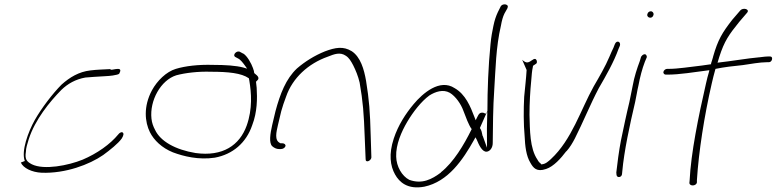

<svg xmlns="http://www.w3.org/2000/svg" viewBox="-20 -760 3507 867"><path d="M74 -26C85 -1 124 18 168 20C276 24 384 -17 446 -60C476 -82 514 -112 530 -135C538 -148 540 -158 534 -161V-162C529 -166 518 -159 515 -154L514 -153C478 -109 419 -67 353 -39C289 -13 179 9 124 -18C102 -30 91 -39 97 -75C97 -90 103 -110 110 -132C138 -219 204 -300 257 -354C286 -382 321 -402 366 -410H367C381 -411 394 -412 406 -413C431 -415 471 -416 489 -419C504 -422 515 -423 519 -428V-429C529 -447 521 -451 503 -448H502C486 -445 480 -443 478 -448C446 -446 420 -446 388 -442C336 -436 295 -411 258 -378C218 -338 167 -271 137 -218C107 -164 75 -77 92 -33ZM548 -142H549Z M666 -352C627 -279 634 -209 657 -163C675 -127 711 -92 761 -72C809 -54 877 -37 950 -48C1031 -63 1092 -115 1119 -195C1142 -254 1142 -317 1139 -364L1136 -391L1139 -394C1160 -411 1134 -423 1128 -430C1127 -438 1126 -444 1123 -450V-451C1114 -476 1096 -507 1079 -518H1078L1065 -525C1051 -535 1028 -513 1042 -503L1055 -496C1066 -491 1078 -475 1086 -464L1096 -450L1079 -455C1045 -464 997 -467 942 -467C876 -469 817 -462 774 -449C731 -436 690 -396 666 -352ZM664 -224C655 -306 706 -398 776 -420C817 -431 875 -438 933 -436C1011 -436 1070 -430 1103 -407L1104 -406L1106 -395C1115 -341 1121 -269 1094 -193C1062 -104 986 -52 863 -69C772 -84 704 -122 680 -174C672 -189 666 -205 664 -224ZM1054 -496H1055ZM1144 -410Z M1209 -195C1200 -155 1194 -115 1209 -100C1219 -91 1230 -87 1239 -87H1249C1258 -87 1267 -93 1269 -100C1271 -107 1264 -113 1255 -113H1246L1245 -114C1218 -126 1228 -164 1235 -195L1250 -258C1256 -279 1263 -301 1272 -324C1301 -408 1372 -473 1460 -504C1490 -516 1516 -526 1542 -508C1556 -499 1565 -484 1575 -465C1586 -443 1597 -417 1604 -387C1619 -301 1623 -249 1627 -139L1631 -42C1630 -22 1656 -34 1657 -49L1654 -146C1651 -258 1647 -308 1633 -395C1624 -447 1608 -503 1568 -529C1530 -552 1495 -546 1447 -528C1400 -509 1357 -482 1321 -451C1271 -404 1245 -336 1224 -258ZM1460 -504Z M1758 -134C1735 -64 1742 -11 1764 28C1783 62 1820 97 1896 83C2004 60 2070 -38 2121 -129L2127 -140L2133 -129C2142 -107 2157 -73 2178 -75C2193 -77 2205 -93 2205 -114C2206 -190 2206 -272 2212 -358C2218 -447 2219 -546 2242 -644C2246 -667 2251 -685 2258 -699L2271 -722C2276 -732 2272 -738 2263 -740C2254 -742 2243 -738 2239 -727L2228 -705C2220 -688 2213 -668 2208 -643C2203 -620 2198 -593 2195 -561C2185 -461 2181 -353 2181 -260L2180 -235C2179 -197 2178 -160 2179 -126V-93L2169 -121C2166 -129 2163 -137 2160 -146L2159 -147C2156 -160 2155 -172 2147 -182L2177 -250C2175 -249 2171 -247 2171 -246C2169 -249 2166 -250 2162 -251C2146 -253 2142 -245 2135 -231L2128 -217L2123 -230C2104 -280 2082 -334 2033 -362C1966 -406 1889 -339 1848 -290C1812 -247 1778 -195 1758 -134ZM1769 -53C1767 -107 1793 -166 1819 -210C1845 -254 1882 -302 1919 -329C1946 -346 1981 -358 2011 -341C2038 -325 2062 -289 2072 -261L2090 -215C2096 -202 2102 -187 2110 -177L2109 -175C2075 -106 2028 -27 1971 18V19C1930 50 1885 73 1828 52C1795 35 1770 -8 1769 -53ZM1919 -328V-329ZM2177 -250C2179 -251 2180 -252 2180 -252V-253C2180 -255 2181 -258 2181 -260Z M2358 -444C2356 -408 2351 -365 2347 -323C2344 -267 2344 -199 2349 -146C2351 -100 2356 -56 2375 -25C2388 -2 2403 18 2446 3C2480 -8 2513 -45 2537 -77H2538C2554 -95 2565 -114 2576 -135C2612 -206 2646 -290 2684 -362C2716 -417 2752 -480 2773 -539L2779 -553C2784 -568 2771 -578 2761 -568C2759 -566 2757 -562 2755 -557L2750 -544C2746 -535 2739 -522 2732 -504C2714 -461 2686 -413 2661 -370C2602 -264 2562 -129 2468 -42C2458 -33 2443 -18 2425 -18H2423V-20C2419 -23 2411 -30 2407 -39C2372 -90 2373 -172 2371 -242C2371 -295 2374 -348 2379 -398C2381 -422 2382 -439 2386 -457L2387 -463C2393 -468 2403 -472 2404 -476C2406 -485 2402 -494 2395 -494C2391 -494 2389 -493 2386 -490H2385C2369 -479 2359 -470 2338 -490Z M2903 -695C2901 -687 2908 -680 2916 -680C2924 -680 2929 -685 2931 -693C2933 -701 2927 -709 2919 -709C2911 -709 2905 -704 2903 -695ZM2837 -373C2832 -350 2828 -326 2822 -299C2816 -272 2809 -246 2803 -216L2784 -126C2776 -86 2766 -12 2763 19L2764 30C2766 45 2789 42 2789 24L2790 14C2798 -77 2824 -197 2848 -299C2854 -325 2857 -350 2863 -374C2870 -412 2880 -450 2892 -481L2900 -500C2902 -503 2900 -507 2899 -510C2893 -521 2880 -512 2875 -504L2869 -484C2857 -452 2844 -413 2837 -373ZM2863 -371Z M2976 -436C2974 -429 2980 -423 2986 -423H2994C3049 -423 3112 -434 3183 -443L3182 -437C3177 -420 3172 -402 3168 -383C3134 -235 3100 -69 3094 56L3093 66C3094 83 3126 80 3127 63V53C3135 -74 3160 -236 3194 -383C3199 -404 3204 -426 3210 -446L3211 -449C3250 -457 3293 -462 3334 -466C3367 -471 3413 -479 3442 -479H3451C3459 -479 3464 -484 3466 -491C3468 -500 3465 -505 3457 -505H3448C3442 -505 3429 -504 3407 -501H3406C3358 -497 3284 -484 3220 -477L3222 -483C3224 -490 3226 -497 3228 -503C3251 -575 3272 -604 3318 -661L3354 -703C3367 -719 3335 -727 3323 -713L3286 -670C3241 -612 3222 -581 3200 -504V-503C3197 -494 3195 -485 3191 -474V-470C3179 -468 3162 -466 3149 -464C3095 -458 3042 -449 2999 -449H2992C2985 -449 2977 -442 2976 -436Z"/></svg>

Font: Stray Cat
Style: LtExtObl
Weight: 300
Version: Version 1.0